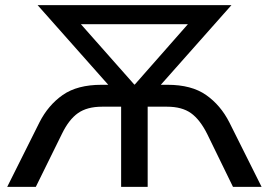

<svg xmlns="http://www.w3.org/2000/svg" viewBox="-20 -725 1043 745"><path d="M8 0 133 -250Q167 -317 223.5 -356.5Q280 -396 374 -396H400L126 -705H878L604 -396H630Q723 -396 779.5 -356.5Q836 -317 870 -250L995 0H884L784 -205Q756 -261 721 -286Q686 -311 628 -311H553V0H450V-311H376Q318 -311 282.5 -286Q247 -261 220 -205L119 0ZM501 -397H503L709 -631H294Z"/></svg>

Font: Mulish SemiBold
Style: Regular
Weight: 600
Designer: Vernon Adams
Foundry: Vernon Adams
Version: Version 3.603; ttfautohint (v1.8.3)